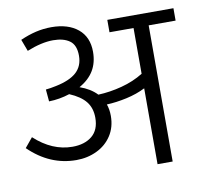

<svg xmlns="http://www.w3.org/2000/svg" viewBox="-78 -697 828 775"><g transform="rotate(-10 336.5 -309.5)"><path d="M679.2 -558.1H568.8V0H506.8V-311Q472.7 -293.5 429.2 -283.9Q385.7 -274.4 347.2 -272.9Q355 -251.5 355 -225.1Q355 -178.7 332.5 -144.3Q310.1 -109.9 271.7 -91.6Q233.4 -73.2 187.5 -73.2Q79.1 -73.2 -5.9 -156.2L26.4 -195.3Q98.6 -128.9 181.2 -128.9Q231.4 -128.9 261.7 -153.8Q292 -178.7 292 -228.5Q292 -268.1 271.2 -294.4Q250.5 -320.8 204.6 -340.3Q163.1 -326.7 119.6 -325.7L115.2 -375Q135.3 -377 157.2 -381.8Q215.3 -393.6 242.9 -418.9Q270.5 -444.3 270.5 -486.3Q270.5 -530.3 245.6 -548.1Q220.7 -565.9 178.2 -565.9Q130.9 -565.9 70.3 -541.5L52.2 -589.8Q85.4 -604.5 116.5 -611.8Q147.5 -619.1 180.2 -619.1Q249 -619.1 289.1 -585.9Q329.1 -552.7 329.1 -492.2Q329.1 -448.2 309.8 -415.8Q290.5 -383.3 250.5 -360.8Q293.9 -345.7 320.3 -317.9Q368.2 -319.8 417.5 -332.8Q466.8 -345.7 506.8 -370.6V-558.1H408.2V-608.9H679.2Z"/></g></svg>

Font: Varta
Style: Light
Weight: 300
Designer: Joana Correia, Viktoriya Grabowska, Eben Sorkin
Foundry: Sorkin Type
Version: Version 1.002; ttfautohint (v1.3) -l 8 -r 24 -G 200 -x 12 -H